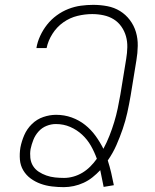

<svg xmlns="http://www.w3.org/2000/svg" viewBox="-20 -763 640 791"><path d="M243 8Q218 8 193.5 5Q169 2 147 -6Q125 -14 106.5 -27.5Q88 -41 76 -61Q64 -81 62 -105.5Q60 -130 64 -155Q69 -181 80 -206.5Q91 -232 111.5 -252Q132 -272 158.5 -281Q185 -290 211 -290Q245 -290 275.5 -279Q306 -268 330.5 -248.5Q355 -229 373.5 -203.5Q392 -178 406 -150Q420 -176 431 -204Q442 -232 450.5 -260Q459 -288 465 -316.5Q471 -345 476 -374L500 -521Q504 -545 504.5 -568.5Q505 -592 499 -613.5Q493 -635 480 -653.5Q467 -672 448.5 -683.5Q430 -695 407 -700Q384 -705 360 -705Q330 -705 299 -697.5Q268 -690 241 -671Q214 -652 196 -623.5Q178 -595 172 -565H130Q134 -590 145.5 -615Q157 -640 174 -661.5Q191 -683 213.5 -699.5Q236 -716 261.5 -726Q287 -736 313 -739.5Q339 -743 364 -743Q394 -743 422.5 -737.5Q451 -732 474.5 -717.5Q498 -703 515 -680.5Q532 -658 540 -631Q548 -604 547.5 -574Q547 -544 542 -515L518 -368Q512 -333 504.5 -299Q497 -265 485.5 -231.5Q474 -198 459.5 -165Q445 -132 424 -102Q432 -77 438 -51.5Q444 -26 449 0L407 7Q403 -10 400 -27.5Q397 -45 393 -62Q378 -46 361 -32.5Q344 -19 324.5 -10Q305 -1 284 3.5Q263 8 243 8ZM244 -30Q263 -30 282.5 -35.5Q302 -41 319.5 -51.5Q337 -62 352 -77Q367 -92 379 -109Q369 -137 354.5 -162.5Q340 -188 318.5 -208Q297 -228 269.5 -240Q242 -252 210 -252Q191 -252 172 -244.5Q153 -237 139 -221.5Q125 -206 117.5 -187Q110 -168 106 -149Q103 -131 105 -112.5Q107 -94 116 -79.5Q125 -65 139.5 -55.5Q154 -46 171 -40Q188 -34 206.5 -32Q225 -30 244 -30Z"/></svg>

Font: Iosevka XLt Ex Obl
Style: Regular
Weight: 200
Width: 7
Italic angle: -9°
Monospace: yes
Designer: Belleve Invis
Foundry: Belleve Invis
Version: Version 32.5.0; ttfautohint (v1.8.4)